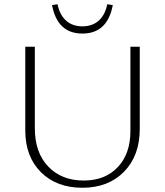

<svg xmlns="http://www.w3.org/2000/svg" viewBox="-20 -878 777 904"><path d="M511 -854 485 -858Q475 -808 445 -781Q415 -754 368 -754Q321 -754 291 -781Q261 -808 251 -858L225 -854Q250 -720 368 -720Q486 -720 511 -854ZM99 -264V-658H144V-274Q144 -160 207 -94Q270 -28 374 -28Q475 -28 534.5 -91Q594 -154 594 -261V-658H638V-271Q638 -145 564 -69.5Q490 6 368 6Q246 6 172.5 -67.5Q99 -141 99 -264Z"/></svg>

Font: EauTestSC Light
Style: Regular
Weight: 300
Designer: Christian Thalmann (Catharsis Fonts)
Version: Version 0.001;PS 000.001;hotconv 1.0.88;makeotf.lib2.5.64775